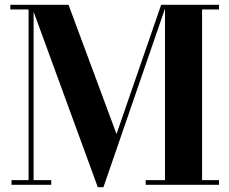

<svg xmlns="http://www.w3.org/2000/svg" viewBox="-20 -770 954 800"><path d="M387.5 10 109.5 -750H265.5L465.5 -211.5L651.5 -750H673L411 10ZM120 -750V-19.5H193.5V0H28V-19.5H99V-730.5H23V-750ZM892.5 -750V-730.5H822V-19.5H892.5V0H587V-19.5H667.5V-750Z"/></svg>

Font: Bodoni Moda
Style: Bold
Weight: 700
Designer: Owen Earl
Foundry: indestructible type
Version: Version 2.005